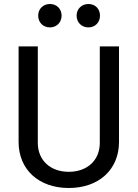

<svg xmlns="http://www.w3.org/2000/svg" viewBox="-20 -932 688 960"><path d="M230 -795C263 -795 288 -820 288 -854C288 -887 264 -912 230 -912C195 -912 171 -887 171 -854C171 -820 195 -795 230 -795ZM422 -795C456 -795 480 -820 480 -854C480 -887 457 -912 422 -912C388 -912 363 -887 363 -854C363 -820 388 -795 422 -795ZM324 8C474 8 575 -84 575 -222V-700H479V-218C479 -131 417 -73 324 -73C231 -73 169 -131 169 -218V-700H73V-222C73 -84 174 8 324 8Z"/></svg>

Font: Arthouse Owned Medium
Style: Regular
Weight: 500
Designer: Jeremy Tribby
Foundry: Tribby Type
Version: Version 1.000;PS 001.000;hotconv 1.0.88;makeotf.lib2.5.64775